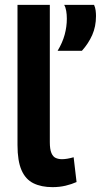

<svg xmlns="http://www.w3.org/2000/svg" viewBox="-20 -760 427 790"><path d="M185 -740V-175Q185 -146 191.5 -130.5Q198 -115 209.5 -110Q221 -105 235 -105Q245 -105 257 -107Q269 -109 283 -113L295 -11Q275 -2 250 4Q225 10 196 10Q150 10 117.5 -6Q85 -22 68.5 -60Q52 -98 52 -163V-740ZM217 -551Q237 -584 246 -617Q255 -650 255 -683Q255 -700 252.5 -715Q250 -730 244 -740H367Q372 -729 373.5 -717Q375 -705 375 -694Q375 -651 359.5 -616Q344 -581 317 -551Z"/></svg>

Font: Georama ExtraCondensed Thin SemiBold
Style: Regular
Weight: 600
Version: Version 1.001